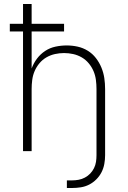

<svg xmlns="http://www.w3.org/2000/svg" viewBox="-20 -755 640 959"><path d="M314 184V146H340Q356 146 372.5 143Q389 140 404 132Q419 124 430.5 112Q442 100 449.5 85Q457 70 459.5 53.5Q462 37 462 20V-310Q462 -333 459 -356Q456 -379 447 -400Q438 -421 423 -439Q408 -457 388 -468.5Q368 -480 345.5 -485Q323 -490 300 -490Q277 -490 254.5 -485Q232 -480 212 -468.5Q192 -457 177 -439Q162 -421 153 -400Q144 -379 141 -356Q138 -333 138 -310V0H95V-598H29V-636H95V-735H138V-636H300V-598H138V-413Q148 -440 165 -462.5Q182 -485 205.5 -500.5Q229 -516 257 -522Q285 -528 313 -528Q341 -528 368 -522Q395 -516 418.5 -501.5Q442 -487 459 -465Q476 -443 486.5 -417.5Q497 -392 501 -365Q505 -338 505 -310V20Q505 42 501 64Q497 86 487 105.5Q477 125 461 141Q445 157 425.5 167Q406 177 384 180.5Q362 184 340 184Z"/></svg>

Font: Iosevka SS04 XLt Ex
Style: Regular
Weight: 200
Width: 7
Monospace: yes
Designer: Belleve Invis
Foundry: Belleve Invis
Version: Version 19.0.0; ttfautohint (v1.8.4)